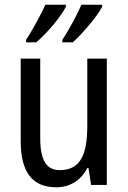

<svg xmlns="http://www.w3.org/2000/svg" viewBox="-20 -786 545 816"><path d="M414 -757V-766H326C312 -732 274 -660 245 -617V-606H289C329 -641 392 -715 414 -757ZM260 -757V-766H173C156 -729 121 -662 91 -617V-606H134C181 -646 238 -714 260 -757ZM434 -537H351V-253C351 -126 321 -63 233 -63C177 -63 151 -106 151 -199V-537H68V-186C68 -62 112 10 219 10C275 10 324 -18 351 -72H356L367 0H434Z"/></svg>

Font: Noto Sans Malayalam Condensed
Style: Regular
Weight: 400
Width: 3
Designer: Jelle Bosma - Monotype Design Team
Foundry: Monotype Imaging Inc.
Version: Version 2.104